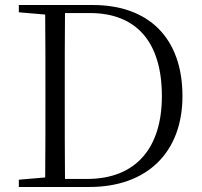

<svg xmlns="http://www.w3.org/2000/svg" viewBox="-20 -745 806 765"><path d="M55 -696 160 -687C161 -589 161 -489 161 -384V-357C161 -238 161 -136 160 -38L55 -29V0H336C567 0 707 -139 707 -362C707 -594 572 -725 350 -725H55ZM239 -32C238 -133 238 -235 238 -357V-384C238 -491 238 -594 239 -693H338C523 -693 625 -578 625 -362C625 -158 524 -32 326 -32Z"/></svg>

Font: Source Han Serif CN Light
Style: Regular
Weight: 300
Designer: Ryoko NISHIZUKA 西塚涼子 (kana & ideographs); Frank Grießhammer (Latin, Greek & Cyrillic); Wenlong ZHANG 张文龙 (bopomofo); San
Foundry: Adobe
Version: Version 2.003;hotconv 1.1.1;makeotfexe 2.6.0